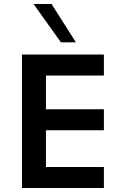

<svg xmlns="http://www.w3.org/2000/svg" viewBox="-20 -941 621 961"><path d="M90 -668H500V-563H210V-394H500V-289H210V-105H500V0H90ZM285 -729 148 -921H238L360 -729Z"/></svg>

Font: Madhuban Medium
Style: Regular
Weight: 500
Designer: jaikishan Patel
Foundry: MagicType
Version: Version 1.000